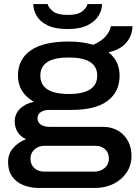

<svg xmlns="http://www.w3.org/2000/svg" viewBox="-20 -744 683 952"><path d="M315 -600Q252 -600 214.5 -619Q177 -638 161 -666.5Q145 -695 145 -724H216Q220 -706 242.5 -688Q265 -670 315 -670Q368 -670 389.5 -689Q411 -708 414 -724H486Q486 -695 469 -666.5Q452 -638 414.5 -619Q377 -600 315 -600ZM172 188Q131 188 96 174Q61 160 40.5 131.5Q20 103 20 60Q20 18 45.5 -10.5Q71 -39 109 -54Q81 -67 67 -90Q53 -113 53 -142Q53 -179 79.5 -205Q106 -231 148 -239Q69 -285 69 -369Q69 -450 132 -494Q195 -538 321 -538Q389 -538 442 -522Q484 -540 505 -565Q526 -590 530 -614H637Q635 -564 604 -530Q573 -496 518 -485Q573 -441 573 -369Q573 -289 513.5 -244Q454 -199 334 -199H225Q198 -199 182 -188Q166 -177 166 -157Q166 -138 182 -126.5Q198 -115 227 -115H489Q554 -115 593 -74Q632 -33 632 29Q632 75 608 111Q584 147 543 167.5Q502 188 450 188ZM321 -278Q462 -278 462 -369Q462 -459 321 -459Q180 -459 180 -369Q180 -278 321 -278ZM199 107H447Q478 107 499 89Q520 71 520 43Q520 13 501 -4Q482 -21 455 -21H200Q171 -21 151 -3Q131 15 131 43Q131 72 150.5 89.5Q170 107 199 107Z"/></svg>

Font: Archivo SemiExpanded Medium
Style: Regular
Weight: 500
Width: 6
Designer: Hector Gatti
Foundry: Omnibus-Type
Version: Version 2.001; ttfautohint (v1.8.3)